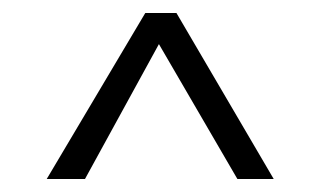

<svg xmlns="http://www.w3.org/2000/svg" viewBox="-20 -747 490 296"><path d="M204 -727 52 -471H111L225 -679L346 -471H402L252 -727Z"/></svg>

Font: Spoqa Han Sans Neo Light
Style: Regular
Weight: 300
Designer: [Spoqa Han Sans Neo] Dong-huui Kim ___ Younghwa Kang ___ Yujin Lee ___ [Noto Sans] Ryoko NISHIZUKA ____ (kana & ideograp
Foundry: Spoqa (http://www.spoqa-han-sans.com)
Version: Version 1.100;hotconv 1.0.109;makeotfexe 2.5.65596